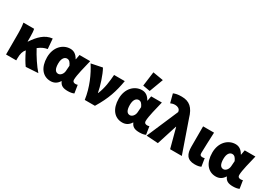

<svg xmlns="http://www.w3.org/2000/svg" viewBox="22 -1717 3727 2645"><g transform="rotate(30 1885.0 -395.0)"><path d="M58 0H220V-31C220 -104 233 -149 265 -185C308 -96 344 -34 378 12L572 0C509 -70 430 -190 379 -287C431 -327 468 -343 518 -352L505 -512C384 -500 302 -412 230 -304H226V-374C226 -422 224 -466 216 -500H46C56 -444 58 -380 58 -340Z M770 12C826 12 870 -12 902 -64H906C930 -6 972 12 1046 12C1090 12 1122 4 1142 -6L1122 -132C1110 -128 1099 -126 1090 -126C1062 -126 1042 -136 1042 -170C1042 -240 1082 -390 1108 -500H938L924 -424H920C886 -486 842 -512 788 -512C672 -512 566 -414 566 -250C566 -88 646 12 770 12ZM812 -128C770 -128 742 -162 742 -252C742 -340 780 -372 816 -372C854 -372 874 -342 892 -302L886 -218C883 -168 848 -128 812 -128Z M1310 0H1472C1586 -188 1627 -322 1658 -500H1488C1480 -392 1468 -282 1423 -175H1419C1402 -270 1352 -428 1304 -512L1128 -476C1206 -356 1284 -186 1310 0Z M1910 12C1966 12 2010 -12 2042 -64H2046C2070 -6 2112 12 2186 12C2230 12 2262 4 2282 -6L2262 -132C2250 -128 2239 -126 2230 -126C2202 -126 2182 -136 2182 -170C2182 -240 2222 -390 2248 -500H2078L2064 -424H2060C2026 -486 1982 -512 1928 -512C1812 -512 1706 -414 1706 -250C1706 -88 1786 12 1910 12ZM1952 -128C1910 -128 1882 -162 1882 -252C1882 -340 1920 -372 1956 -372C1994 -372 2014 -342 2032 -302L2026 -218C2023 -168 1988 -128 1952 -128ZM2023 -554 2105 -774 1939 -802 1909 -574Z M2480 12 2582 -308H2586L2668 0H2854L2680 -500C2638 -648 2568 -708 2446 -708C2380 -708 2352 -700 2316 -686L2352 -548C2376 -558 2394 -564 2426 -564C2462 -564 2500 -546 2506 -510L2508 -498L2294 0Z M3064 12C3112 12 3138 4 3162 -6L3142 -132C3132 -128 3118 -126 3110 -126C3080 -126 3066 -136 3066 -170C3066 -240 3074 -390 3078 -500H2904V-176C2904 -64 2938 12 3064 12Z M3398 12C3454 12 3498 -12 3530 -64H3534C3558 -6 3600 12 3674 12C3718 12 3750 4 3770 -6L3750 -132C3738 -128 3727 -126 3718 -126C3690 -126 3670 -136 3670 -170C3670 -240 3710 -390 3736 -500H3566L3552 -424H3548C3514 -486 3470 -512 3416 -512C3300 -512 3194 -414 3194 -250C3194 -88 3274 12 3398 12ZM3440 -128C3398 -128 3370 -162 3370 -252C3370 -340 3408 -372 3444 -372C3482 -372 3502 -342 3520 -302L3514 -218C3511 -168 3476 -128 3440 -128Z"/></g></svg>

Font: Source Sans Pro Black
Style: Regular
Weight: 900
Designer: Paul D. Hunt
Foundry: Adobe Systems Incorporated
Version: Version 3.006;hotconv 1.0.111;makeotfexe 2.5.65597